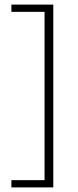

<svg xmlns="http://www.w3.org/2000/svg" viewBox="-20 -695 338 834"><path d="M211.5 119H29.5V87.5H173.5V-643.5H29.5V-675H211.5Z"/></svg>

Font: Anek Telugu Medium ExtraLight
Style: Regular
Weight: 250
Version: Version 1.003